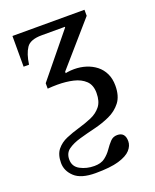

<svg xmlns="http://www.w3.org/2000/svg" viewBox="-134 -551 697 864"><g transform="rotate(-20 215.0 -119.0)"><path d="M173 235Q104 235 73 206Q42 177 42 139Q42 99 60.5 76Q79 53 108.5 40.5Q138 28 171 18.5Q204 9 233.5 -3.5Q263 -16 281.5 -39Q300 -62 300 -103Q300 -141 278.5 -161.5Q257 -182 222.5 -190Q188 -198 147 -198Q136 -198 124 -197.5Q112 -197 100 -196V-222L268 -428V-431H157Q102 -431 83.5 -403.5Q65 -376 58 -326H32V-473H377V-444L200 -241V-217L175 -226Q192 -233 208.5 -235.5Q225 -238 241 -238Q271 -238 298 -229.5Q325 -221 346 -204.5Q367 -188 379 -163Q391 -138 391 -105Q391 -55 368.5 -26Q346 3 311 19Q276 35 236.5 44.5Q197 54 162 64Q127 74 104.5 90Q82 106 82 137Q82 171 112 187Q142 203 179 203Q211 203 230 188.5Q249 174 262 155Q275 136 288.5 121.5Q302 107 322 107Q360 107 360 150Q360 172 342.5 191.5Q325 211 284.5 223Q244 235 173 235Z"/></g></svg>

Font: STIX Two Text
Style: Regular
Weight: 400
Designer: Ross Mills, John Hudson & Paul Hanslow, Tiro Typeworks Ltd; with prior portions MicroPress Inc., and Coen Hoffman.
Foundry: Tiro Typeworks Ltd
Version: Version 2.13 b171